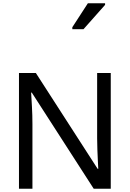

<svg xmlns="http://www.w3.org/2000/svg" viewBox="-20 -1164 800 1184"><path d="M663 0H558L176 -593H172Q174 -558 177 -506Q180 -454 180 -399V0H97V-714H201L582 -123H586Q585 -139 583.5 -171Q582 -203 580.5 -241Q579 -279 579 -311V-714H663ZM426 -984V-996L522 -1144H628V-1134L495 -984Z"/></svg>

Font: Noto Sans Tifinagh Ghat
Style: Regular
Weight: 400
Designer: JamraPatel
Foundry: JamraPatel LLC
Version: Version 2.006; ttfautohint (v1.8.4.7-5d5b)